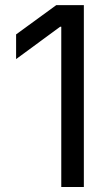

<svg xmlns="http://www.w3.org/2000/svg" viewBox="-20 -748 442 768"><path d="M315.4 -727.5V0H225.1V-641.1H220.7L44.4 -511.7V-610.4L205.1 -727.5Z"/></svg>

Font: Inter 16pt
Style: Regular
Weight: 400
Version: Version 4.001;git-66647c0bb